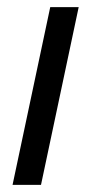

<svg xmlns="http://www.w3.org/2000/svg" viewBox="-20 -520 257 540"><path d="M15.3 0 121.3 -500H201.3L95.3 0Z"/></svg>

Font: Epunda Slab Light
Style: Italic
Weight: 300
Italic angle: -12°
Designer: Simon Atzbach
Foundry: typofactur
Version: Version 1.102